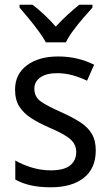

<svg xmlns="http://www.w3.org/2000/svg" viewBox="-20 -786 468 816"><path d="M387 -147Q387 -70 336 -30Q285 10 196 10Q147 10 110 1.5Q73 -7 45 -23V-104Q73 -87 113.5 -74.5Q154 -62 196 -62Q252 -62 278 -83Q304 -104 304 -140Q304 -171 280.5 -193Q257 -215 191 -243Q145 -263 112.5 -284Q80 -305 62 -333.5Q44 -362 44 -405Q44 -471 94.5 -508.5Q145 -546 227 -546Q270 -546 308 -537Q346 -528 380 -511L350 -443Q321 -457 289 -466Q257 -475 223 -475Q177 -475 151.5 -457Q126 -439 126 -409Q126 -375 152.5 -355.5Q179 -336 245 -307Q289 -287 321 -266.5Q353 -246 370 -217.5Q387 -189 387 -147ZM175 -606Q163 -628 143.5 -654.5Q124 -681 102.5 -707Q81 -733 63 -754V-766H118Q141 -749 167 -724.5Q193 -700 217 -673Q243 -701 267 -723Q291 -745 317 -766H373V-754Q356 -735 333.5 -709Q311 -683 291 -656Q271 -629 260 -606Z"/></svg>

Font: Noto Sans Ethiopic SemCond
Style: Regular
Weight: 400
Width: 4
Designer: Monotype Design Team
Foundry: Monotype Imaging Inc.
Version: Version 2.102; ttfautohint (v1.8.4.7-5d5b)